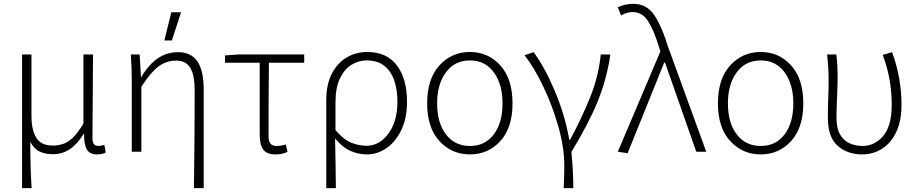

<svg xmlns="http://www.w3.org/2000/svg" viewBox="-20 -794 4782 1001"><path d="M145 187H95V-510H144V-190Q144 -116 169.5 -75.5Q195 -35 255 -35Q280 -35 306 -42.5Q332 -50 358.5 -75Q385 -100 415 -150V-510H465L462 -71Q462 -33 494 -33Q505 -33 524 -39L531 1Q515 11 485 11Q448 11 433 -14.5Q418 -40 418 -96H416Q352 10 256 10Q218 10 188.5 -3Q159 -16 138 -54Q138 91 145 187Z M876 -583H837L873 -730H924ZM1042 187H991Q995 -77 995 -321Q995 -401 972.5 -439.5Q950 -478 898 -478Q849 -478 808.5 -449Q768 -420 717 -342V-3H667V-380Q667 -440 662 -510H708L715 -393H717Q793 -522 907 -522Q977 -522 1009.5 -473.5Q1042 -425 1042 -327Z M1417 11Q1371 11 1352.5 -14Q1334 -39 1334 -91V-467H1153V-505L1223 -510H1566V-467H1382Q1380 -272 1380 -85Q1380 -33 1420 -33Q1449 -33 1470 -41L1479 -2Q1450 11 1417 11Z M1731 187H1681V-271Q1681 -355 1710.5 -411Q1740 -467 1788.5 -495Q1837 -523 1894 -523Q1997 -523 2049.5 -452.5Q2102 -382 2102 -264Q2102 -177 2072 -115.5Q2042 -54 1994.5 -21.5Q1947 11 1894 11Q1848 11 1806.5 -7.5Q1765 -26 1727 -72Q1730 66 1731 187ZM1891 -34Q1958 -34 2005 -97.5Q2052 -161 2052 -264Q2052 -325 2035.5 -374Q2019 -423 1983.5 -451Q1948 -479 1891 -479Q1849 -479 1812 -456Q1775 -433 1752 -384.5Q1729 -336 1729 -260V-116Q1772 -65 1812.5 -49.5Q1853 -34 1891 -34Z M2430 11Q2335 11 2271 -58.5Q2207 -128 2207 -255Q2207 -383 2271 -453Q2335 -523 2430 -523Q2525 -523 2588.5 -453Q2652 -383 2652 -255Q2652 -128 2588.5 -58.5Q2525 11 2430 11ZM2430 -33Q2509 -33 2554.5 -93.5Q2600 -154 2600 -255Q2600 -355 2554.5 -417Q2509 -479 2430 -479Q2351 -479 2305 -417Q2259 -355 2259 -255Q2259 -154 2305 -93.5Q2351 -33 2430 -33Z M2969 187H2919Q2922 125 2922 69Q2922 -26 2890.5 -136Q2859 -246 2812 -344Q2765 -442 2715 -506L2762 -522Q2820 -444 2873 -318.5Q2926 -193 2948 -65H2952Q3009 -170 3055 -282.5Q3101 -395 3112 -510H3162Q3144 -384 3097 -267.5Q3050 -151 2959 -2Q2969 99 2969 187Z M3252 5 3201 -3 3423 -526 3415 -551Q3388 -639 3358 -685Q3328 -731 3278 -731Q3247 -731 3218 -713L3201 -756Q3238 -774 3283 -774Q3351 -774 3390.5 -716Q3430 -658 3463 -550L3662 -3H3610L3447 -468H3443Z M3946 11Q3851 11 3787 -58.5Q3723 -128 3723 -255Q3723 -383 3787 -453Q3851 -523 3946 -523Q4041 -523 4104.5 -453Q4168 -383 4168 -255Q4168 -128 4104.5 -58.5Q4041 11 3946 11ZM3946 -33Q4025 -33 4070.5 -93.5Q4116 -154 4116 -255Q4116 -355 4070.5 -417Q4025 -479 3946 -479Q3867 -479 3821 -417Q3775 -355 3775 -255Q3775 -154 3821 -93.5Q3867 -33 3946 -33Z M4475 11Q4398 11 4347 -34Q4296 -79 4296 -182Q4296 -232 4298 -281Q4300 -330 4300 -380Q4300 -440 4292 -510H4340Q4347 -459 4347 -395Q4347 -344 4344 -285Q4341 -226 4341 -182Q4341 -125 4360 -92.5Q4379 -60 4410 -46.5Q4441 -33 4477 -33Q4540 -33 4584.5 -85Q4629 -137 4629 -248Q4629 -385 4582 -508L4631 -522Q4680 -388 4680 -249Q4680 -163 4652.5 -105.5Q4625 -48 4578.5 -18.5Q4532 11 4475 11Z"/></svg>

Font: LXGW 975 Gothic SC 200W
Style: Regular
Weight: 200
Version: Version 2.01;February 25, 2021